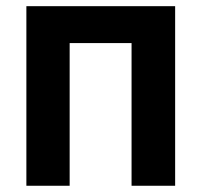

<svg xmlns="http://www.w3.org/2000/svg" viewBox="-20 -595 644 615"><path d="M64.5 0V-575.2H541V0H401.4V-457H203.1V0Z"/></svg>

Font: Gothic A1 ExtraBold
Style: Regular
Weight: 800
Designer: HanYang I&C Co.,Ltd.
Foundry: HanYang I&C Co.,Ltd.
Version: Version 2.50